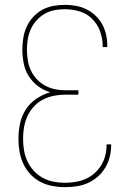

<svg xmlns="http://www.w3.org/2000/svg" viewBox="-20 -763 540 791"><path d="M247 8Q221 8 195 3Q169 -2 146 -14Q123 -26 105 -45.5Q87 -65 76 -88.5Q65 -112 60.5 -138Q56 -164 56 -190Q56 -222 62.5 -253.5Q69 -285 86 -311.5Q103 -338 129.5 -356Q156 -374 187 -383Q159 -391 136 -408.5Q113 -426 98 -450Q83 -474 77.5 -502.5Q72 -531 72 -559Q72 -583 76 -607Q80 -631 90 -653Q100 -675 116.5 -693Q133 -711 154 -722.5Q175 -734 199 -738.5Q223 -743 247 -743Q270 -743 292.5 -739Q315 -735 335.5 -725Q356 -715 373 -699Q390 -683 401 -663Q412 -643 417 -620.5Q422 -598 422 -575Q422 -573 422 -571.5Q422 -570 422 -569H403Q403 -570 403 -571.5Q403 -573 403 -574Q403 -605 392 -634.5Q381 -664 359.5 -685.5Q338 -707 308 -716Q278 -725 247 -725Q225 -725 204 -721Q183 -717 164 -706Q145 -695 130.5 -679Q116 -663 107 -643Q98 -623 94.5 -602Q91 -581 91 -559Q91 -537 94.5 -515Q98 -493 107 -473.5Q116 -454 131 -437.5Q146 -421 165.5 -410.5Q185 -400 206.5 -395.5Q228 -391 250 -391H303V-373H250Q226 -373 202.5 -368.5Q179 -364 157.5 -353Q136 -342 119.5 -324Q103 -306 93 -284Q83 -262 79 -238.5Q75 -215 75 -191Q75 -167 79 -143.5Q83 -120 93 -98.5Q103 -77 119 -59.5Q135 -42 156 -30.5Q177 -19 200.5 -14.5Q224 -10 247 -10Q269 -10 290.5 -13.5Q312 -17 332 -25.5Q352 -34 368.5 -48.5Q385 -63 396.5 -81.5Q408 -100 413.5 -121.5Q419 -143 419 -165Q419 -165 419 -166Q419 -167 419 -168H438Q438 -167 438 -166Q438 -165 438 -164Q438 -140 432 -116.5Q426 -93 413.5 -72Q401 -51 382.5 -35Q364 -19 342 -9Q320 1 295.5 4.5Q271 8 247 8Z"/></svg>

Font: Iosevka SS04 Thin
Style: Regular
Weight: 100
Monospace: yes
Designer: Belleve Invis
Foundry: Belleve Invis
Version: Version 19.0.0; ttfautohint (v1.8.4)